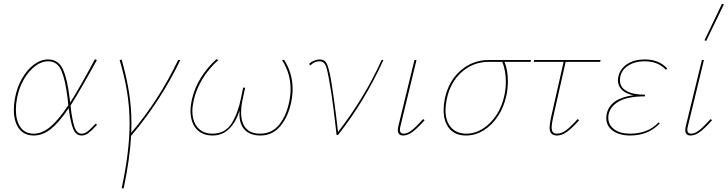

<svg xmlns="http://www.w3.org/2000/svg" viewBox="-20 -731 3941 1040"><path d="M506 -55Q477 -24 459.5 -10.5Q442 3 422 3Q390 3 375.5 -35.5Q361 -74 352 -145Q301 -69 256.5 -33Q212 3 163 3Q111 3 83 -34.5Q55 -72 55 -136Q55 -166 61 -199Q72 -258 99.5 -306Q127 -354 164 -381.5Q201 -409 241 -409Q296 -409 320.5 -356Q345 -303 357 -200L360 -175Q414 -260 494 -410L505 -406Q407 -229 362 -159Q370 -85 382.5 -46Q395 -7 422 -7Q438 -7 452 -17.5Q466 -28 479 -41.5Q492 -55 498 -61ZM350 -161Q348 -187 346 -200Q334 -298 312.5 -348.5Q291 -399 240 -399Q205 -399 170.5 -373Q136 -347 109.5 -301.5Q83 -256 72 -198Q66 -167 66 -137Q66 -78 90.5 -42.5Q115 -7 163 -7Q208 -7 252.5 -44Q297 -81 350 -161Z M690 5Q684 125 650 289H639Q682 89 682 -62Q682 -149 668.5 -232Q655 -315 628 -406L639 -408Q665 -317 678.5 -233Q692 -149 692 -62Q692 -29 691 -12Q841 -189 945 -406H957Q849 -182 690 5Z M1565 -249Q1565 -215 1558 -181Q1542 -100 1499 -48.5Q1456 3 1391 3Q1336 3 1306.5 -27Q1277 -57 1277 -112Q1277 -125 1278 -132Q1233 3 1131 3Q1075 3 1043.5 -33Q1012 -69 1012 -131Q1012 -159 1020 -194Q1034 -255 1068.5 -310.5Q1103 -366 1152 -410L1163 -406Q1112 -361 1078 -305.5Q1044 -250 1030 -191Q1022 -156 1022 -130Q1022 -73 1051 -40Q1080 -7 1130 -7Q1201 -7 1235.5 -64Q1270 -121 1285 -198L1297 -256H1308L1295 -196Q1286 -156 1286 -123Q1286 -66 1312 -36.5Q1338 -7 1388 -7Q1454 -7 1493 -56.5Q1532 -106 1547 -182Q1554 -216 1554 -250Q1554 -333 1508 -405L1519 -407Q1565 -335 1565 -249Z M2057 -406Q1955 -182 1811 0H1803L1799 -37Q1797 -54 1786.5 -141Q1776 -228 1761 -307Q1754 -346 1748.5 -364Q1743 -382 1734 -390.5Q1725 -399 1709 -399Q1684 -399 1661 -377L1654 -385Q1666 -396 1681.5 -402.5Q1697 -409 1711 -409Q1738 -409 1749 -388Q1760 -367 1771 -309Q1790 -200 1811 -16Q1955 -202 2047 -406Z M2135 -26Q2135 -36 2138 -49L2225 -406H2236L2149 -47Q2146 -37 2146 -28Q2146 -7 2167 -7Q2188 -7 2212.5 -27Q2237 -47 2272 -86L2280 -80Q2244 -39 2216.5 -18Q2189 3 2164 3Q2135 3 2135 -26Z M2854 -396H2713Q2731 -349 2731 -292Q2731 -250 2723 -214Q2710 -152 2677.5 -102.5Q2645 -53 2600 -25Q2555 3 2504 3Q2446 3 2414.5 -34Q2383 -71 2383 -135Q2383 -163 2389 -194Q2409 -291 2474.5 -348.5Q2540 -406 2628 -406H2856ZM2720 -289Q2720 -346 2701 -396H2627Q2544 -396 2481.5 -341Q2419 -286 2400 -194Q2393 -157 2393 -135Q2393 -75 2423 -41Q2453 -7 2506 -7Q2553 -7 2595.5 -34Q2638 -61 2669 -108Q2700 -155 2712 -214Q2720 -249 2720 -289Z M2976 -95Q2968 -58 2968 -42Q2968 -22 2975.5 -14.5Q2983 -7 2997 -7Q3022 -7 3047.5 -26.5Q3073 -46 3109 -86L3117 -80Q3081 -39 3052.5 -18Q3024 3 2997 3Q2977 3 2967 -7.5Q2957 -18 2957 -41Q2957 -59 2965 -96L3033 -396H2871L2873 -406H3233L3231 -396H3044Z M3594 -360 3587 -353Q3544 -399 3473 -399Q3413 -399 3375.5 -370.5Q3338 -342 3338 -296Q3338 -258 3374 -238Q3410 -218 3474 -218L3473 -209Q3382 -209 3334.5 -183Q3287 -157 3277 -113Q3275 -106 3275 -93Q3275 -55 3306.5 -31Q3338 -7 3393 -7Q3491 -7 3547 -68L3554 -63Q3492 3 3394 3Q3336 3 3300 -22.5Q3264 -48 3264 -92Q3264 -104 3267 -117Q3287 -199 3411 -215Q3370 -223 3348.5 -244.5Q3327 -266 3327 -296Q3327 -306 3330 -318Q3340 -360 3378 -384.5Q3416 -409 3472 -409Q3550 -409 3594 -360Z M3692 -26Q3692 -36 3695 -49L3782 -406H3793L3706 -47Q3703 -37 3703 -28Q3703 -7 3724 -7Q3745 -7 3769.5 -27Q3794 -47 3829 -86L3837 -80Q3801 -39 3773.5 -18Q3746 3 3721 3Q3692 3 3692 -26ZM3796 -513 3891 -711 3901 -707 3805 -509Z"/></svg>

Font: Ysabeau Hairline
Style: Italic
Weight: 100
Italic angle: -12°
Designer: Christian Thalmann (Catharsis Fonts)
Version: Version 0.003